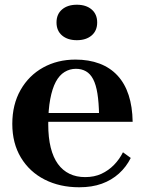

<svg xmlns="http://www.w3.org/2000/svg" viewBox="-20 -782 610 812"><path d="M184 -257Q184 -200 194.5 -158Q205 -116 225 -88.5Q245 -61 274 -47Q303 -33 340 -33Q379 -33 409 -47Q439 -61 462 -84.5Q485 -108 500 -138L533 -114Q514 -76 483 -48Q452 -20 410.5 -5Q369 10 315 10Q233 10 169 -22.5Q105 -55 68.5 -115.5Q32 -176 32 -258Q32 -340 67 -401.5Q102 -463 162.5 -496.5Q223 -530 299 -530Q356 -530 401 -513Q446 -496 477 -462.5Q508 -429 524 -380Q540 -331 541 -267H117L116 -304H423L399 -295Q398 -349 392 -386.5Q386 -424 374 -447Q362 -470 343.5 -480.5Q325 -491 301 -491Q275 -491 253 -477.5Q231 -464 216 -436Q201 -408 192.5 -363Q184 -318 184 -257ZM305 -612Q266 -612 242.5 -632Q219 -652 219 -687Q219 -722 242.5 -742Q266 -762 305 -762Q344 -762 367.5 -742Q391 -722 391 -687Q391 -652 367.5 -632Q344 -612 305 -612Z"/></svg>

Font: Roboto Serif 144pt SemiBold
Style: Regular
Weight: 600
Version: Version 1.008